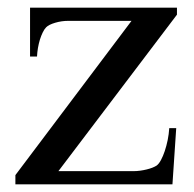

<svg xmlns="http://www.w3.org/2000/svg" viewBox="-20 -479 503 499"><path d="M20 -23.9 321.8 -424.8H157.2Q140.1 -424.8 123.5 -419.9Q106.9 -415 100.1 -408.2Q95.2 -403.3 91.1 -394.8Q86.9 -386.2 83.7 -376Q80.6 -365.7 78.6 -354.2Q76.7 -342.8 76.2 -332H58.1V-459H439.9V-440.9L131.8 -34.2H327.1Q335.4 -34.2 344.2 -35.4Q353 -36.6 361.1 -38.6Q369.1 -40.5 376 -43.2Q382.8 -45.9 387.2 -48.8Q393.1 -53.2 398.4 -63.2Q403.8 -73.2 408.2 -86.4Q412.6 -99.6 415.8 -115Q418.9 -130.4 419.9 -146H438L428.2 0H20Z"/></svg>

Font: Tuladha Jejeg
Style: Regular
Weight: 400
Designer: R.S. Wihananto
Foundry: R.S. Wihananto
Version: Version 1.92